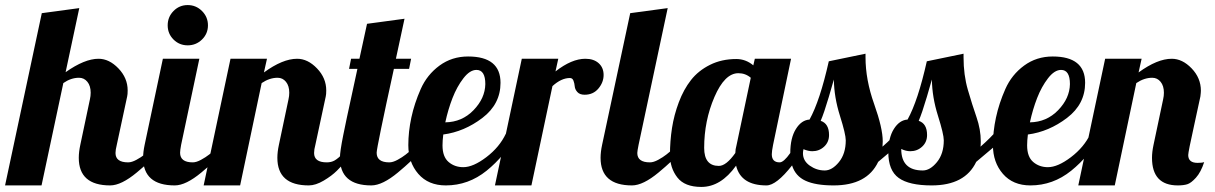

<svg xmlns="http://www.w3.org/2000/svg" viewBox="-64 -732 4797 758"><path d="M438 -351 397 -160Q392 -140 392 -128Q392 -91 442 -91Q456 -91 474.5 -101Q493 -111 507 -122Q521 -133 543 -152.5Q565 -172 574 -179H608Q604 -175 574.5 -144Q545 -113 525.5 -94.5Q506 -76 476 -51Q446 -26 419.5 -13Q393 0 371 0Q247 0 247 -109Q247 -132 253 -160L291 -340Q294 -353 294 -366Q294 -393 281 -409Q268 -425 248 -425Q216 -425 186 -404L100 0H-44L101 -680L249 -700L195 -447Q270 -500 325 -500Q367 -500 403.5 -462Q440 -424 440 -375Q440 -359 438 -351Z M579 -500H723L651 -160Q647 -138 647 -129Q647 -91 697 -91Q711 -91 729.5 -101Q748 -111 762 -122Q776 -133 798 -152.5Q820 -172 829 -179H863Q859 -175 829.5 -144Q800 -113 780.5 -94.5Q761 -76 731 -51Q701 -26 674.5 -13Q648 0 626 0Q501 0 501 -109Q501 -132 507 -160ZM621 -576Q598 -599 598 -632Q598 -665 621 -688.5Q644 -712 677 -712Q710 -712 733.5 -688.5Q757 -665 757 -632Q757 -599 733.5 -576Q710 -553 677 -553Q644 -553 621 -576Z M1222 -351 1181 -160Q1176 -142 1176 -128Q1176 -91 1226 -91Q1244 -91 1257 -98.5Q1270 -106 1290 -125.5Q1310 -145 1321 -154H1355Q1347 -146 1316.5 -112Q1286 -78 1266 -58Q1246 -38 1214 -19Q1182 0 1155 0Q1031 0 1031 -109Q1031 -132 1037 -160L1075 -340Q1078 -353 1078 -366Q1078 -393 1065 -409Q1052 -425 1032 -425Q1000 -425 969 -404L884 0H740L846 -500H990L978 -446Q1052 -500 1109 -500Q1151 -500 1187.5 -462Q1224 -424 1224 -375Q1224 -359 1222 -351Z M1385 -638 1533 -658Q1518 -590 1499 -500H1559L1551 -460H1491Q1423 -149 1423 -129Q1423 -91 1473 -91Q1487 -91 1505.5 -101Q1524 -111 1538 -122Q1552 -133 1574 -152.5Q1596 -172 1605 -179H1639Q1635 -175 1605.5 -144Q1576 -113 1556.5 -94.5Q1537 -76 1507 -51Q1477 -26 1450.5 -13Q1424 0 1402 0Q1278 0 1278 -109Q1278 -133 1291 -198Q1304 -263 1323 -349Q1342 -435 1347 -460H1314L1322 -500H1355Z M1683 -158Q1683 -113 1707 -92.5Q1731 -72 1765 -72Q1804 -72 1856 -111.5Q1908 -151 1933 -204H1978Q1929 -116 1857 -58Q1785 0 1696 0Q1627 0 1587.5 -45.5Q1548 -91 1548 -159Q1548 -212 1560 -268Q1572 -324 1597 -380.5Q1622 -437 1671 -473Q1720 -509 1784 -509Q1912 -509 1912 -405Q1912 -321 1840.5 -266.5Q1769 -212 1686 -201Q1683 -177 1683 -158ZM1852 -400Q1852 -456 1817 -456Q1791 -456 1765.5 -423Q1740 -390 1722.5 -345Q1705 -300 1694 -249Q1760 -250 1805.5 -297Q1851 -344 1852 -400Z M1996 -500H2140L2129 -450Q2193 -500 2247 -500Q2280 -500 2299.5 -482.5Q2319 -465 2319 -436Q2319 -407 2298.5 -382.5Q2278 -358 2244 -358Q2225 -358 2215.5 -368.5Q2206 -379 2205 -391Q2204 -403 2200 -413.5Q2196 -424 2186 -424Q2152 -424 2117 -392L2034 0H1890Z M2424 -680 2572 -700 2457 -160Q2452 -135 2452 -128Q2452 -91 2502 -91Q2516 -91 2534.5 -101Q2553 -111 2567 -122Q2581 -133 2603 -152.5Q2625 -172 2634 -179H2668Q2664 -175 2634.5 -144Q2605 -113 2585.5 -94.5Q2566 -76 2536 -51Q2506 -26 2479.5 -13Q2453 0 2431 0Q2307 0 2307 -109Q2307 -132 2313 -160Z M2916 -500H3059L2988 -160Q2983 -135 2983 -123Q2983 -91 3014 -91Q3030 -91 3056 -128Q3056 -187 3078 -222.5Q3100 -258 3132 -260Q3173 -334 3208 -490L3353 -520V-506Q3353 -417 3387 -321.5Q3421 -226 3421 -174L3420 -153Q3460 -188 3485 -218L3511 -184Q3499 -174 3403 -93Q3359 0 3227 0Q3156 0 3116 -18.5Q3076 -37 3063 -79Q3001 0 2962 0Q2861 0 2842 -78Q2782 6 2705 6Q2639 6 2610 -31.5Q2581 -69 2581 -121Q2581 -175 2589 -226.5Q2597 -278 2616 -328.5Q2635 -379 2664 -416Q2693 -453 2739 -476Q2785 -499 2843 -499Q2880 -499 2910 -474ZM2844 -160 2900 -425Q2879 -443 2851 -443Q2797 -443 2756.5 -349Q2716 -255 2716 -148Q2716 -77 2774 -77Q2803 -77 2839 -128Q2839 -142 2844 -160ZM3209 -199Q3209 -171 3189.5 -153Q3170 -135 3143 -135Q3127 -135 3108 -143Q3106 -133 3106 -127Q3106 -97 3133 -78Q3160 -59 3192 -59Q3221 -59 3248 -92Q3275 -125 3275 -178Q3275 -202 3252 -275Q3229 -348 3228 -418Q3227 -413 3208 -349Q3189 -285 3176 -255Q3209 -244 3209 -199Z M3595 -490 3740 -520V-506Q3740 -436 3757 -377.5Q3774 -319 3791 -270Q3808 -221 3808 -174Q3808 -160 3807 -153Q3847 -188 3872 -218L3898 -184Q3886 -174 3790 -93Q3746 0 3614 0Q3525 0 3484 -29.5Q3443 -59 3443 -131Q3443 -188 3465 -223Q3487 -258 3519 -260Q3560 -334 3595 -490ZM3596 -199Q3596 -171 3576.5 -153Q3557 -135 3530 -135Q3512 -135 3494 -144Q3494 -59 3579 -59Q3608 -59 3635 -92Q3662 -125 3662 -178Q3662 -202 3639 -275Q3616 -348 3615 -418Q3614 -413 3595 -349Q3576 -285 3563 -255Q3596 -244 3596 -199Z M3991 -158Q3991 -113 4015 -92.5Q4039 -72 4073 -72Q4112 -72 4164 -111.5Q4216 -151 4241 -204H4286Q4237 -116 4165 -58Q4093 0 4004 0Q3935 0 3895.5 -45.5Q3856 -91 3856 -159Q3856 -212 3868 -268Q3880 -324 3905 -380.5Q3930 -437 3979 -473Q4028 -509 4092 -509Q4220 -509 4220 -405Q4220 -321 4148.5 -266.5Q4077 -212 3994 -201Q3991 -177 3991 -158ZM4160 -400Q4160 -456 4125 -456Q4099 -456 4073.5 -423Q4048 -390 4030.5 -345Q4013 -300 4002 -249Q4068 -250 4113.5 -297Q4159 -344 4160 -400Z M4690 -92Q4677 -52 4657.5 -30.5Q4638 -9 4623 -4.5Q4608 0 4586 0Q4484 0 4484 -109Q4484 -132 4490 -160L4528 -340Q4531 -353 4531 -366Q4531 -393 4518 -409Q4505 -425 4485 -425Q4453 -425 4422 -404L4337 0H4193L4299 -500H4443L4431 -446Q4505 -500 4562 -500Q4604 -500 4640.5 -462Q4677 -424 4677 -374Q4677 -367 4675 -351Q4673 -339 4650 -235.5Q4627 -132 4627 -120Q4627 -89 4664 -89Q4682 -89 4690 -92Z"/></svg>

Font: Lobster 1.3
Style: Regular
Weight: 400
Designer: Pablo Impallari
Foundry: Pablo Impallari. www.impallari.com
Version: Version 1.003 2010